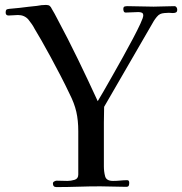

<svg xmlns="http://www.w3.org/2000/svg" viewBox="-20 -758 740 780"><path d="M700 -719Q700 -710 695 -707.5Q690 -705 682 -705Q678 -705 674 -705.5Q670 -706 666 -706Q659 -706 648 -705Q637 -704 631 -701Q624 -698 617 -689.5Q610 -681 605 -673Q554 -586 504 -498.5Q454 -411 403 -324Q403 -308 402.5 -292Q402 -276 402 -260V-82Q402 -61 407 -42Q412 -23 439 -23Q454 -23 468.5 -24.5Q483 -26 497 -26Q505 -26 505 -15Q505 -8 503 -3.5Q501 1 492 1Q466 1 440 0Q414 -1 388 -1Q343 -1 298 0.5Q253 2 209 2Q195 2 195 -13Q195 -18 200.5 -21Q206 -24 210 -24Q221 -24 232 -23.5Q243 -23 254 -23Q268 -23 283 -27.5Q298 -32 298 -49V-225Q298 -269 290 -304Q282 -339 262 -378Q246 -412 226 -450.5Q206 -489 186 -526Q166 -563 148.5 -593.5Q131 -624 120 -642Q115 -652 108.5 -661Q102 -670 95 -679Q79 -697 53 -697Q44 -697 34.5 -696Q25 -695 15 -695Q3 -695 3 -707Q3 -715 5.5 -718Q8 -721 17 -722Q27 -723 38 -724Q49 -725 59 -726Q76 -728 96 -730.5Q116 -733 129 -734Q138 -736 148.5 -737Q159 -738 167 -738Q177 -738 182 -734Q187 -730 191 -721Q197 -711 202 -702Q207 -693 212 -683Q256 -601 297 -516.5Q338 -432 377 -347Q384 -358 399.5 -385Q415 -412 436 -449Q457 -486 479 -525.5Q501 -565 520 -601Q539 -637 550.5 -662Q562 -687 562 -695Q562 -704 556 -706.5Q550 -709 542 -709Q529 -709 516.5 -708Q504 -707 491 -707Q485 -707 483 -711.5Q481 -716 481 -721Q481 -730 486 -731.5Q491 -733 498 -733Q524 -733 551 -732Q578 -731 604 -731Q625 -731 646 -732Q667 -733 689 -733Q694 -733 697 -728.5Q700 -724 700 -719Z"/></svg>

Font: Kaisei Decol
Style: Regular
Weight: 400
Designer: Font-Kai, 金井和夫
Foundry: KAZUO KANAI
Version: Version 5.003